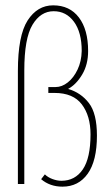

<svg xmlns="http://www.w3.org/2000/svg" viewBox="-20 -689 415 719"><path d="M214 10Q167 10 134 -18L148 -36Q159 -25 176.5 -18.5Q194 -12 210 -12Q261 -12 290 -54.5Q319 -97 319 -186Q319 -255 286.5 -298Q254 -341 184 -341H161V-363H188Q212 -363 234 -380.5Q256 -398 270.5 -428.5Q285 -459 286 -498Q286 -568 257 -607.5Q228 -647 181 -647Q132 -647 101.5 -596Q71 -545 71 -425V0H47V-423Q47 -556 83.5 -612.5Q120 -669 179 -669Q241 -669 275.5 -623.5Q310 -578 310 -498Q310 -447 287.5 -409.5Q265 -372 235 -356Q283 -342 313 -303Q343 -264 343 -181Q343 -87 308.5 -38.5Q274 10 214 10Z"/></svg>

Font: Inconsolata Condensed ExtraLight
Style: Regular
Weight: 200
Width: 3
Monospace: yes
Designer: Raph Levien, Cyreal, Brenton Simpson
Foundry: Raph Levien, Cyreal, Google
Version: Version 3.100; ttfautohint (v1.8.4.7-5d5b)